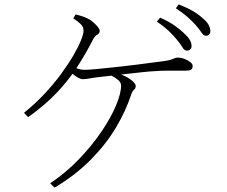

<svg xmlns="http://www.w3.org/2000/svg" viewBox="-20 -819 1040 880"><path d="M924 -655Q913 -655 903 -670.5Q893 -686 876 -705Q859 -724 838.5 -742Q818 -760 786 -781L799 -799Q837 -784 863.5 -768.5Q890 -753 907 -737Q927 -721 935.5 -706Q944 -691 944 -676Q944 -666 938 -660.5Q932 -655 924 -655ZM836 -587Q825 -587 815.5 -603Q806 -619 790 -638Q774 -658 752 -678.5Q730 -699 699 -720L714 -738Q751 -722 777 -704Q803 -686 820 -670Q840 -652 849 -637.5Q858 -623 858 -608Q858 -598 852 -592.5Q846 -587 836 -587ZM210 21Q282 -27 341.5 -89Q401 -151 444.5 -215Q488 -279 511.5 -335Q535 -391 535 -427Q535 -441 521.5 -452.5Q508 -464 488 -474L502 -486Q530 -481 552.5 -470Q575 -459 588.5 -446.5Q602 -434 602 -425Q602 -414 594 -407.5Q586 -401 581 -385Q557 -311 511.5 -234.5Q466 -158 396.5 -87.5Q327 -17 230 41ZM90 -302Q141 -343 184 -389Q227 -435 260 -480Q293 -525 316 -564.5Q339 -604 351 -634Q363 -664 363 -678Q363 -695 351 -707.5Q339 -720 316 -735L327 -753Q343 -749 358 -744Q373 -739 382 -734Q395 -728 407.5 -717Q420 -706 428.5 -695.5Q437 -685 437 -678Q437 -666 426 -660Q415 -654 408 -641Q376 -578 337 -517Q298 -456 243.5 -397.5Q189 -339 109 -282ZM359 -456Q350 -456 337 -463.5Q324 -471 311 -481.5Q298 -492 288 -501L302 -518Q327 -507 340 -503Q353 -499 368 -499Q386 -499 423 -502.5Q460 -506 506 -511Q552 -516 597 -521.5Q642 -527 678.5 -532Q715 -537 732 -539Q753 -542 763.5 -545.5Q774 -549 780 -552Q786 -555 795 -555Q810 -555 825.5 -549Q841 -543 852 -534.5Q863 -526 863 -517Q863 -506 857 -500.5Q851 -495 827 -495Q814 -495 790.5 -495Q767 -495 740.5 -495Q714 -495 691 -493Q669 -492 635 -488.5Q601 -485 562.5 -480.5Q524 -476 488.5 -472Q453 -468 428 -465Q409 -463 391 -459.5Q373 -456 359 -456Z"/></svg>

Font: Noto Serif HK ExtraLight
Style: Regular
Weight: 200
Designer: Ryoko NISHIZUKA 西塚涼子 (kana & ideographs); Frank Grießhammer (Latin, Greek & Cyrillic); Wenlong ZHANG 张文龙 (bopomofo); San
Foundry: Adobe
Version: Version 2.002-H1;hotconv 1.1.0;makeotfexe 2.6.0